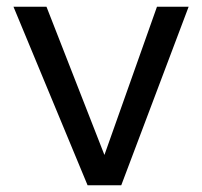

<svg xmlns="http://www.w3.org/2000/svg" viewBox="-20 -550 600 570"><path d="M240 0H340L540 -530H446L290 -90L118 -530H20Z"/></svg>

Font: Golos Text VF
Style: Regular
Weight: 400
Designer: A.Korolkova, Vitaly Kuzmin
Foundry: ParaType Ltd
Version: Version 2.005